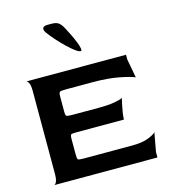

<svg xmlns="http://www.w3.org/2000/svg" viewBox="-126 -974 943 1073"><g transform="rotate(-15 345.5 -437.5)"><path d="M53 0Q60 0 67 -14Q74 -28 74 -60V-540Q74 -572 67 -585.5Q60 -599 53 -600H630V-573L650 -464Q625 -475 562 -487.5Q499 -500 410 -500H255Q225 -500 219.5 -495.5Q214 -491 214 -470V-383Q214 -361 219.5 -357Q225 -353 254 -353H405Q463 -353 498.5 -359.5Q534 -366 545 -373Q541 -356 536 -333Q531 -310 528 -289Q525 -268 525 -253H254Q225 -253 219.5 -249.5Q214 -246 214 -223V-132Q214 -109 219 -105Q224 -101 254 -101H531Q589 -101 624.5 -114.5Q660 -128 671 -141L651 -31V0ZM391 -685Q380 -685 360 -700Q340 -715 316 -738Q292 -761 269 -787Q246 -813 230 -835Q216 -855 222.5 -865Q229 -875 248 -875H272Q301 -875 314.5 -864Q328 -853 340 -830Q351 -810 363 -785Q375 -760 384 -737.5Q393 -715 395.5 -700Q398 -685 391 -685Z"/></g></svg>

Font: Red Rose SemiBold
Style: Regular
Weight: 600
Designer: Jaikishan Patel
Version: Version 2.000